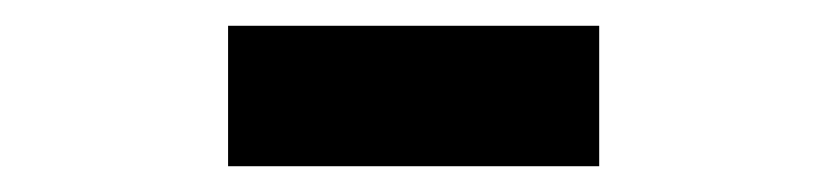

<svg xmlns="http://www.w3.org/2000/svg" viewBox="-20 -784 642 149"><path d="M157 -764H445V-655H157Z"/></svg>

Font: Evergrow Sans 
Style: ExtraBold
Weight: 800
Foundry: 10Web
Version: Version 1.000